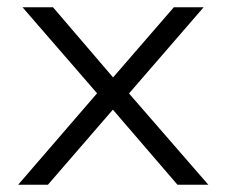

<svg xmlns="http://www.w3.org/2000/svg" viewBox="-20 -509 622 529"><path d="M30 0 263 -270V-234L42 -489H126L299 -287H284L459 -489H541L322 -236V-267L554 0H469L284 -215H298L112 0Z"/></svg>

Font: Nunito Sans 10pt SemiExpanded Light
Style: Regular
Weight: 300
Width: 6
Designer: Vernon Adams
Foundry: Vernon Adams
Version: Version 3.101;gftools[0.9.27]